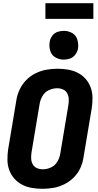

<svg xmlns="http://www.w3.org/2000/svg" viewBox="-20 -1173 616 1201"><path d="M245 8Q280 8 314.5 2Q349 -4 382.5 -20.5Q416 -37 442.5 -64Q469 -91 483.5 -124Q498 -157 503 -192L554 -497Q559 -530 558.5 -563.5Q558 -597 547 -626.5Q536 -656 515.5 -679.5Q495 -703 466.5 -717.5Q438 -732 405.5 -737.5Q373 -743 340 -743Q306 -743 271 -737Q236 -731 202.5 -714.5Q169 -698 143 -671Q117 -644 102 -611Q87 -578 82 -544L31 -239Q26 -205 26.5 -172Q27 -139 38 -109Q49 -79 70 -55.5Q91 -32 119 -17.5Q147 -3 179.5 2.5Q212 8 245 8ZM248 -114Q228 -114 211 -121.5Q194 -129 185 -145Q176 -161 175 -180Q174 -199 177 -219L228 -524Q232 -549 246.5 -573.5Q261 -598 286.5 -609.5Q312 -621 338 -621Q357 -621 374 -613.5Q391 -606 400 -590Q409 -574 410 -555Q411 -536 408 -517L357 -212Q353 -186 338.5 -161.5Q324 -137 298.5 -125.5Q273 -114 248 -114ZM379 -800Q399 -800 418.5 -807Q438 -814 451 -831.5Q464 -849 468 -868Q472 -897 464 -924.5Q456 -952 432 -966Q408 -980 379 -980Q359 -980 339.5 -973.5Q320 -967 307 -949.5Q294 -932 291 -912Q286 -883 294 -855.5Q302 -828 326.5 -814Q351 -800 379 -800ZM264 -1055H564V-1153H264Z"/></svg>

Font: Iosevka Sparkle Heavy Oblique
Style: Regular
Weight: 900
Italic angle: -9°
Designer: Belleve Invis
Foundry: Belleve Invis
Version: Version 4.5.0; ttfautohint (v1.8.3)